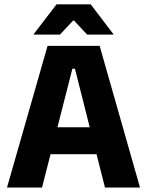

<svg xmlns="http://www.w3.org/2000/svg" viewBox="-20 -846 663 866"><path d="M169.5 0H11.5L194.5 -639H429.5L611.5 0H453.5L318 -536H306.5ZM455 -150.5H167V-272H455ZM132 -692 235 -826.5H389L491.5 -692V-690H373L314 -753H309.5L250.5 -690H132Z"/></svg>

Font: Anek Devanagari
Style: Bold
Weight: 700
Designer: Kailash Malviya (Devanagari) & Yesha Goshar (Latin)
Foundry: Ek Type
Version: Version 1.003